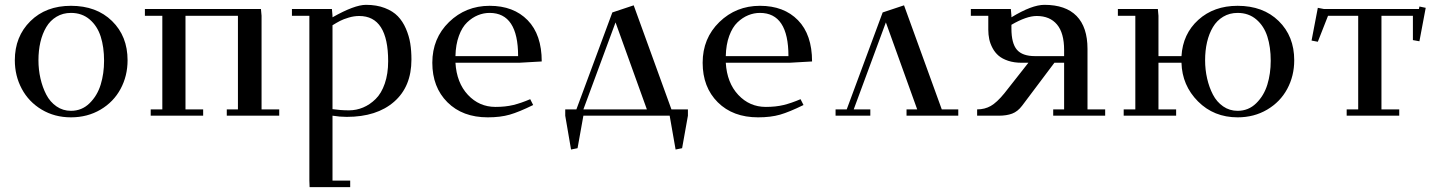

<svg xmlns="http://www.w3.org/2000/svg" viewBox="-20 -476 5928 790"><path d="M41 -228Q41 -325.7 105 -388.9Q168.9 -452.1 272 -452.1Q377 -452.1 440.9 -389.6Q504.9 -327.1 504.9 -228Q504.9 -163.6 476.1 -110.1Q447.3 -56.6 393.6 -24.9Q339.8 6.8 272 6.8Q204.6 6.8 151.4 -25.1Q98.1 -57.1 69.6 -110.6Q41 -164.1 41 -228ZM138.2 -228Q138.2 -189.5 146.5 -153.1Q154.8 -116.7 170.4 -86.7Q186 -56.6 212.4 -38.3Q238.8 -20 272 -20Q316.9 -20 348.6 -51.3Q380.4 -82.5 394.3 -127.9Q408.2 -173.3 408.2 -226.1Q408.2 -282.2 394.3 -325.7Q380.4 -369.1 348.9 -396Q317.4 -422.9 272 -422.9Q238.8 -422.9 212.6 -407.2Q186.5 -391.6 170.4 -364.5Q154.3 -337.4 146.2 -302.7Q138.2 -268.1 138.2 -228Z M576.2 -411.1V-439H1053.7L1056.2 -411.1V-25.9H1128.9V0H913.1V-25.9H959V-411.1H743.2V-25.9H815.9V0H600.1V-25.9H647.9V-411.1Z M1181.2 -411.1V-439H1345.7L1348.1 -411.1V-404.8Q1438.5 -456.1 1485.8 -456.1Q1529.8 -456.1 1563.2 -443.1Q1596.7 -430.2 1616.9 -409.2Q1637.2 -388.2 1650.1 -358.2Q1663.1 -328.1 1668 -297.6Q1672.9 -267.1 1672.9 -231Q1672.9 -119.6 1601.6 -57.4Q1530.3 4.9 1406.7 4.9Q1377.9 4.9 1348.1 0V267.1H1420.9V293.9H1253.9L1252.9 267.1V-411.1ZM1348.1 -26.9Q1381.8 -22 1416 -22Q1446.3 -22 1474.1 -33.7Q1502 -45.4 1525.6 -68.6Q1549.3 -91.8 1563.2 -132.1Q1577.1 -172.4 1577.1 -224.1Q1577.1 -410.2 1458 -410.2Q1436.5 -410.2 1414.6 -403.6Q1392.6 -397 1379.4 -390.1Q1366.2 -383.3 1348.1 -372.1Z M1994.6 -452.1Q2093.3 -452.1 2151.1 -392.8Q2209 -333.5 2209 -223.1L2115.7 -217.8H1854Q1858.9 -135.3 1905.3 -85.7Q1951.7 -36.1 2018.6 -36.1Q2059.6 -36.1 2091.8 -43.9Q2124 -51.8 2161.6 -67.9L2173.8 -43.9Q2115.2 -15.1 2077.1 -4.2Q2039.1 6.8 1986.8 6.8Q1883.3 6.8 1821 -55.2Q1758.8 -117.2 1758.8 -217.8Q1758.8 -318.4 1827.6 -385.3Q1896.5 -452.1 1994.6 -452.1ZM1854 -245.1H2111.8Q2111.8 -422.9 1994.6 -422.9Q1969.7 -422.9 1946.3 -413.3Q1922.9 -403.8 1902.1 -384Q1881.3 -364.3 1868.2 -328.4Q1855 -292.5 1854 -245.1Z M2305.7 0V-25.9H2351.6L2499.5 -424.8L2587.4 -454.1L2742.7 -25.9H2810.5V0L2786.6 133.8L2759.8 139.2L2735.4 0H2380.4L2356.4 133.8L2329.6 139.2ZM2380.4 -25.9H2641.6L2512.7 -383.8Z M3106.9 -452.1Q3205.6 -452.1 3263.4 -392.8Q3321.3 -333.5 3321.3 -223.1L3228 -217.8H2966.3Q2971.2 -135.3 3017.6 -85.7Q3064 -36.1 3130.9 -36.1Q3171.9 -36.1 3204.1 -43.9Q3236.3 -51.8 3273.9 -67.9L3286.1 -43.9Q3227.5 -15.1 3189.5 -4.2Q3151.4 6.8 3099.1 6.8Q2995.6 6.8 2933.3 -55.2Q2871.1 -117.2 2871.1 -217.8Q2871.1 -318.4 2939.9 -385.3Q3008.8 -452.1 3106.9 -452.1ZM2966.3 -245.1H3224.1Q3224.1 -422.9 3106.9 -422.9Q3082 -422.9 3058.6 -413.3Q3035.2 -403.8 3014.4 -384Q2993.7 -364.3 2980.5 -328.4Q2967.3 -292.5 2966.3 -245.1Z M3418 0V-25.9H3463.9L3611.8 -424.8L3699.7 -454.1L3855 -25.9H3922.9V0H3710V-25.9H3753.9L3625 -383.8L3492.7 -25.9H3561V0Z M3974.6 -411.1V-439H4139.2L4141.6 -411.1V-404.8Q4225.6 -456.1 4277.3 -456.1Q4364.7 -456.1 4409.7 -410.2Q4454.6 -364.3 4454.6 -274.9V-25.9H4527.3V0H4313.5V-25.9H4358.4V-217.8H4318.4L4185.5 -41Q4167.5 -17.1 4144.5 -8.5Q4121.6 0 4090.3 0H4000.5V-25.9Q4031.7 -25.9 4056.6 -40Q4081.5 -54.2 4112.3 -91.8L4211.4 -217.8H4183.6Q4152.8 -217.8 4128.4 -225.8Q4104 -233.9 4088.9 -246.8Q4073.7 -259.8 4064 -278.1Q4054.2 -296.4 4050.3 -314.9Q4046.4 -333.5 4046.4 -354V-411.1ZM4141.6 -358.9Q4141.6 -297.4 4164.3 -271.2Q4187 -245.1 4238.3 -245.1H4358.4V-270Q4358.4 -340.3 4329.1 -375.2Q4299.8 -410.2 4245.6 -410.2Q4203.6 -410.2 4141.6 -374Z M4579.6 -411.1V-439H4744.1L4746.6 -411.1V-245.1H4841.3Q4846.7 -336.4 4910.6 -394.3Q4974.6 -452.1 5072.3 -452.1Q5177.2 -452.1 5241.2 -389.6Q5305.2 -327.1 5305.2 -228Q5305.2 -163.6 5276.4 -110.1Q5247.6 -56.6 5193.8 -24.9Q5140.1 6.8 5072.3 6.8Q4974.6 6.8 4909.2 -58.8Q4843.8 -124.5 4841.3 -217.8H4746.6V-25.9H4819.3V0H4603.5V-25.9H4651.4V-411.1ZM4938.5 -228Q4938.5 -189.5 4946.8 -153.1Q4955.1 -116.7 4970.7 -86.7Q4986.3 -56.6 5012.7 -38.3Q5039.1 -20 5072.3 -20Q5117.2 -20 5148.9 -51.3Q5180.7 -82.5 5194.6 -127.9Q5208.5 -173.3 5208.5 -226.1Q5208.5 -282.2 5194.6 -325.7Q5180.7 -369.1 5149.2 -396Q5117.7 -422.9 5072.3 -422.9Q5039.1 -422.9 5012.9 -407.2Q4986.8 -391.6 4970.7 -364.5Q4954.6 -337.4 4946.5 -302.7Q4938.5 -268.1 4938.5 -228Z M5376.5 -309.1 5402.3 -443.8 5427.2 -439H5818.4L5820.3 -449.2L5846.2 -443.8L5820.3 -306.2L5793.5 -311V-411.1H5664.1V-25.9H5737.3V0H5521V-25.9H5568.4V-411.1H5444.3L5402.3 -304.2Z"/></svg>

Font: Dehuti Alt
Style: Bold
Weight: 700
Version: Version 1.2